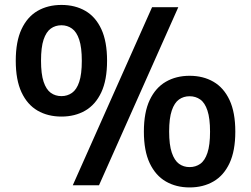

<svg xmlns="http://www.w3.org/2000/svg" viewBox="-20 -770 1044 798"><path d="M282.5 0 612 -740H721L391.5 0ZM235.5 -285.5Q179 -285.5 136.2 -310.2Q93.5 -335 69.5 -386.2Q45.5 -437.5 45.5 -517.5Q45.5 -597.5 69.5 -648.8Q93.5 -700 136.2 -724.8Q179 -749.5 235.5 -749.5Q292 -749.5 334.8 -724.8Q377.5 -700 401.2 -648.8Q425 -597.5 425 -517.5Q425 -437.5 401 -386.2Q377 -335 334.2 -310.2Q291.5 -285.5 235.5 -285.5ZM235.5 -370.5Q260 -370.5 279.2 -384Q298.5 -397.5 309.2 -429.5Q320 -461.5 320 -517Q320 -573 309.2 -605.2Q298.5 -637.5 279.2 -651.2Q260 -665 235.5 -665Q210 -665 191 -651.2Q172 -637.5 161.2 -605.5Q150.5 -573.5 150.5 -518Q150.5 -462.5 161.2 -430.2Q172 -398 191 -384.2Q210 -370.5 235.5 -370.5ZM768 9Q712 9 669.2 -15.8Q626.5 -40.5 602.2 -91.8Q578 -143 578 -223Q578 -303 602.2 -354.2Q626.5 -405.5 669.2 -430.2Q712 -455 768 -455Q824.5 -455 867.2 -430.2Q910 -405.5 934 -354.2Q958 -303 958 -223Q958 -143 934 -91.8Q910 -40.5 867.2 -15.8Q824.5 9 768 9ZM768 -75.5Q793 -75.5 812.2 -89Q831.5 -102.5 842.2 -134.8Q853 -167 853 -222.5Q853 -278 842.2 -310.5Q831.5 -343 812.2 -356.5Q793 -370 768 -370Q743 -370 724 -356.5Q705 -343 694 -310.8Q683 -278.5 683 -223.5Q683 -168 694 -135.5Q705 -103 724 -89.2Q743 -75.5 768 -75.5Z"/></svg>

Font: Encode Sans SC Condensed Thin SemiBold
Style: Regular
Weight: 600
Version: Version 3.002